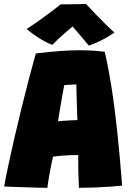

<svg xmlns="http://www.w3.org/2000/svg" viewBox="-22 -916 648 944"><path d="M211 7.5Q197 7.5 169.8 6.8Q142.5 6 110.5 5Q78.5 4 48.5 3Q18.5 2 -1.5 1Q5.5 -40 18.5 -101.2Q31.5 -162.5 48.2 -235.2Q65 -308 83.5 -383.2Q102 -458.5 120.2 -528.2Q138.5 -598 154 -653Q218 -661 270.8 -665Q323.5 -669 371.5 -669Q431.5 -669 493 -661.5Q503 -617.5 513.2 -563.2Q523.5 -509 534.2 -434Q545 -359 556 -254Q567 -149 578.5 -3.5Q558.5 -1 520.2 1.8Q482 4.5 440 6Q398 7.5 366 7.5Q364 -28 363.2 -69Q362.5 -110 362.5 -154Q323 -153.5 288 -151Q253 -148.5 238.5 -145.5Q229 -103 221.5 -61.2Q214 -19.5 211 7.5ZM263.5 -319.5Q270.5 -320.5 289.5 -322Q308.5 -323.5 328.8 -324.5Q349 -325.5 358.5 -325.5Q358 -333 357.2 -359Q356.5 -385 355.5 -416Q354.5 -447 354 -471.5Q353.5 -496 353.5 -501Q347.5 -501 334.8 -500.2Q322 -499.5 310.2 -498.8Q298.5 -498 294 -497.5Q291 -482 286.2 -456.2Q281.5 -430.5 276.8 -402.5Q272 -374.5 268.2 -352Q264.5 -329.5 263.5 -319.5ZM401 -896.5Q420 -875.5 448 -846.5Q476 -817.5 502 -792Q528 -766.5 541 -756Q510 -734.5 475.5 -717.2Q441 -700 414.5 -692Q392 -719.5 369.2 -746Q346.5 -772.5 335 -786Q318.5 -772.5 289.8 -747.2Q261 -722 235.5 -695.5Q218.5 -701 195 -714Q171.5 -727 148.5 -743Q125.5 -759 109 -773.5Q139.5 -793 174.5 -818Q209.5 -843 237.8 -864.5Q266 -886 276 -894.5Q286.5 -894.5 311.5 -894.8Q336.5 -895 362.5 -895.5Q388.5 -896 401 -896.5Z"/></svg>

Font: Grandstander Black
Style: Regular
Weight: 900
Designer: Tyler Finck
Foundry: Etcetera Type Co
Version: Version 1.200; ttfautohint (v1.8.3)